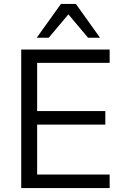

<svg xmlns="http://www.w3.org/2000/svg" viewBox="-20 -957 628 977"><path d="M88 0ZM88 0V-705H538V-637H169V-392H516V-323H169V-69H538V0ZM167 -765 290 -937H366L489 -765H428L328 -884L228 -765Z"/></svg>

Font: Winston
Style: Regular
Weight: 400
Designer: Original fonts by Vernon Adams / Changes by Cristiano Sobral
Foundry: Original fonts by Vernon Adams / Changes by Cristiano Sobral
Version: Version 2.503;July 17, 2020;FontCreator 13.0.0.2655 64-bit